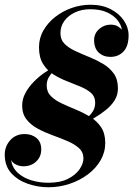

<svg xmlns="http://www.w3.org/2000/svg" viewBox="-24 -780 562 810"><path d="M180 10Q136 10 93.8 -4.5Q51.5 -19 23.8 -49.2Q-4 -79.5 -4 -127.5Q-4 -162.5 19.2 -188.5Q42.5 -214.5 80 -214.5Q110 -214.5 130 -197.8Q150 -181 150 -150Q150 -118.5 128.5 -98.5Q107 -78.5 75.5 -78.5Q57.5 -78.5 43 -86Q28.5 -93.5 22.5 -105Q28 -72 51.2 -50.8Q74.5 -29.5 108.8 -19.2Q143 -9 180 -9Q230.5 -9 263.2 -25.8Q296 -42.5 312 -66.5Q328 -90.5 328 -111.5Q328 -138 309.2 -155Q290.5 -172 261.2 -184.5Q232 -197 198.8 -209Q165.5 -221 136 -236.8Q106.5 -252.5 88 -276Q69.5 -299.5 69.5 -335Q69.5 -362 83 -387.2Q96.5 -412.5 117.5 -434Q138.5 -455.5 161.2 -471.5Q184 -487.5 202 -495L219 -492.5Q211 -488 200.5 -478Q190 -468 181.5 -453.5Q173 -439 173 -419.5Q173 -392 191 -374.2Q209 -356.5 237 -343.5Q265 -330.5 296.5 -317.5Q328 -304.5 356.2 -287.2Q384.5 -270 402.2 -243.8Q420 -217.5 420 -177Q420 -138 400.5 -104Q381 -70 347 -44.5Q313 -19 270 -4.5Q227 10 180 10ZM335 -259 319 -264Q333.5 -275 347 -286.5Q360.5 -298 369 -312.5Q377.5 -327 377.5 -347Q377.5 -372.5 360.2 -387.8Q343 -403 316.2 -414.2Q289.5 -425.5 259 -437.2Q228.5 -449 201.8 -465.8Q175 -482.5 157.8 -510Q140.5 -537.5 140.5 -580.5Q140.5 -619.5 159.5 -652.2Q178.5 -685 209.8 -709.2Q241 -733.5 279.5 -746.8Q318 -760 357.5 -760Q406.5 -760 442.5 -741.5Q478.5 -723 498.5 -693.5Q518.5 -664 518.5 -631Q518.5 -585.5 497 -562.8Q475.5 -540 442 -540Q412 -540 392.5 -558.2Q373 -576.5 373 -611Q373 -638.5 394 -657.2Q415 -676 442.5 -676Q462 -676 473.5 -668.5Q485 -661 490 -655Q487.5 -674.5 472.2 -694.2Q457 -714 428.5 -727.5Q400 -741 357 -741Q321 -741 292.5 -727.8Q264 -714.5 247.5 -691.8Q231 -669 231 -640Q231 -612.5 248.5 -595Q266 -577.5 293.8 -564.8Q321.5 -552 352.2 -539.5Q383 -527 410.5 -510.8Q438 -494.5 455.8 -470Q473.5 -445.5 473.5 -407.5Q473.5 -378.5 459.2 -356.2Q445 -334 423.2 -316.5Q401.5 -299 378 -285Q354.5 -271 335 -259Z"/></svg>

Font: Bodoni Moda
Style: Bold Italic
Weight: 700
Italic angle: -13°
Version: Version 2.004